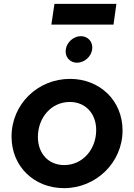

<svg xmlns="http://www.w3.org/2000/svg" viewBox="-20 -966 696 998"><path d="M313 12C479 12 617 -121 617 -288C617 -444 498 -556 344 -556C176 -556 40 -424 40 -256C40 -99 159 12 313 12ZM177 -254C177 -354 246 -436 343 -436C425 -436 480 -375 480 -290C480 -190 410 -108 314 -108C231 -108 177 -169 177 -254ZM247 -838H570L585 -946H263ZM322 -709C316 -671 343 -640 380 -640C418 -640 454 -671 459 -709C465 -747 438 -778 400 -778C363 -778 327 -747 322 -709Z"/></svg>

Font: Mluvka Bold
Style: Italic
Weight: 700
Italic angle: -8°
Designer: Modified by Jiří Krblich, Original typeface by Gumpita Rahayu
Foundry: Gumpita Rahayu & Jiří Krblich
Version: Version 2.000;Glyphs 3.1.1 (3134)